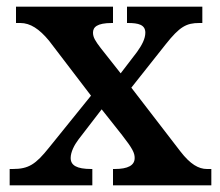

<svg xmlns="http://www.w3.org/2000/svg" viewBox="-20 -556 660 576"><path d="M9 0H257V-49H254C210 -49 192 -60 192 -82C192 -100 203 -121 215 -137L285 -228L346 -151C378 -110 384 -97 384 -82C384 -60 364 -49 324 -49H319V0H614V-49H601C576 -49 551 -63 521 -102L374 -293L477 -423C519 -476 539 -487 578 -487H587V-536H361V-487H364C395 -487 416 -482 416 -458C416 -440 406 -421 391 -400L342 -336L282 -412C266 -433 259 -444 259 -458C259 -474 270 -487 316 -487H319V-536H28V-487H41C71 -487 98 -469 127 -434L253 -269L127 -113C87 -63 66 -49 18 -49H9Z"/></svg>

Font: Noto Serif Tamil SemiBold
Style: Regular
Weight: 600
Designer: Indian Type Foundry, Tom Grace, and the Monotype Design Team
Foundry: Monotype Imaging Inc.
Version: Version 2.004